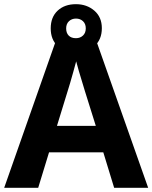

<svg xmlns="http://www.w3.org/2000/svg" viewBox="-20 -900 730 920"><path d="M527 0 475 -170H215L163 0H0L252 -717H437L690 0ZM387 -463Q382 -480 374 -506Q366 -532 358 -559Q350 -586 345 -606Q340 -586 331.5 -556.5Q323 -527 315.5 -500.5Q308 -474 304 -463L253 -297H439ZM344.1 -648Q290 -648 256.5 -679Q223 -710 223 -764Q223 -818 256.3 -849Q289.5 -880 343.9 -880Q396 -880 432 -849Q468 -818 468 -765.1Q468 -710 432.5 -679Q397 -648 344.1 -648ZM344 -717Q364 -717 377.5 -729.6Q391 -742.2 391 -764.1Q391 -786 377.6 -798.5Q364.2 -811 344.1 -811Q324 -811 310.5 -798.4Q297 -785.8 297 -763.9Q297 -742 309.2 -729.5Q321.3 -717 344 -717Z"/></svg>

Font: Noto Sans Javanese
Style: Regular
Weight: 400
Designer: Monotype Design Team
Foundry: Monotype Imaging Inc.
Version: Version 2.004